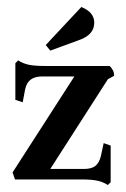

<svg xmlns="http://www.w3.org/2000/svg" viewBox="-20 -514 362 550"><path d="M220 -30Q242 -30 253 -38.5Q264 -47 269 -67L277 -104L297 -97V8L289 16Q275 7 258.5 3.5Q242 0 212 0H23L16 -20L193 -295H101Q80 -295 68 -286Q56 -277 52 -258L45 -221L24 -228V-333L32 -341Q46 -332 62.5 -328.5Q79 -325 110 -325H294Q307 -313 307 -297L289 -287L124 -30ZM250 -449Q250 -414 206 -399L124 -369L111 -385L213 -494Q250 -479 250 -449Z"/></svg>

Font: Katibeh
Style: Regular
Weight: 400
Designer: Arabic design by Kourosh Beigpour, Latin design by Eduardo Tunni, engineering by Lasse Fister
Version: Version 1.0010g